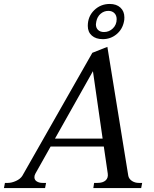

<svg xmlns="http://www.w3.org/2000/svg" viewBox="-54 -951 778 971"><path d="M390 -820Q390 -868 422.5 -899.5Q455 -931 501 -931Q535 -931 555 -912.5Q575 -894 575 -863Q575 -849 573 -842Q565 -802 535 -777.5Q505 -753 466 -753Q431 -753 410.5 -771Q390 -789 390 -820ZM431 -828Q431 -810 442 -799.5Q453 -789 472 -789Q498 -789 517 -807.5Q536 -826 536 -854Q536 -873 524.5 -884.5Q513 -896 494 -896Q472 -896 455 -881.5Q438 -867 433 -842Q431 -832 431 -828ZM665 -26 660 0H418L422 -26H439Q466 -26 480 -38.5Q494 -51 491 -73L471 -210H202L125 -73Q120 -64 120 -55Q120 -41 132 -33.5Q144 -26 161 -26H179L174 0H-34L-29 -26H-14Q5 -26 27 -36Q49 -46 59 -62L413 -684L489 -714L595 -61Q599 -45 614 -35.5Q629 -26 648 -26ZM465 -250 416 -591 224 -250Z"/></svg>

Font: Taviraj
Style: Italic
Weight: 400
Italic angle: -12°
Designer: Katatrad Team
Foundry: CadsonDemak
Version: Version 1.001